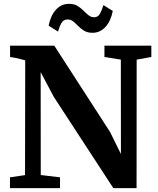

<svg xmlns="http://www.w3.org/2000/svg" viewBox="-20 -981 822 1001"><path d="M32 0V-56.5L110.5 -68L111.5 -666.5Q99 -670 85.8 -673.2Q72.5 -676.5 59 -679.5Q45.5 -682.5 32.5 -684V-743H263L554 -292.5L610.5 -178L610 -670L524.5 -684V-743H769V-684L692.5 -670L692 0H571L260.5 -476L192 -605L192.5 -68.5L293 -56.5V0ZM462 -810Q436 -810 418.5 -820.8Q401 -831.5 388 -845Q375 -858.5 362.2 -869Q349.5 -879.5 332.5 -879.5Q311 -879.5 300.5 -861.2Q290 -843 282.5 -816.5L233.5 -847Q244 -900.5 272 -930.8Q300 -961 340 -961Q366 -961 383.5 -950.5Q401 -940 414.5 -926.2Q428 -912.5 441 -902Q454 -891.5 469.5 -891Q490.5 -890.5 501 -909.2Q511.5 -928 519 -954.5L568 -924Q557.5 -870.5 529.5 -840.2Q501.5 -810 462 -810Z"/></svg>

Font: Merriweather 28pt
Style: Bold
Weight: 700
Version: Version 2.100